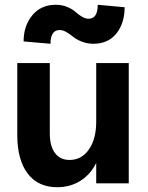

<svg xmlns="http://www.w3.org/2000/svg" viewBox="-20 -762 615 798"><path d="M217.8 16.1Q138.2 16.1 95 -40.8Q51.8 -97.7 51.8 -201.2V-500H187V-207Q187 -154.8 208.5 -126Q230 -97.2 269 -97.2Q319.3 -97.2 349.6 -140.9Q379.9 -184.6 379.9 -256.8V-500H515.1V0H379.9V-85Q356.4 -37.1 314.2 -10.5Q272 16.1 217.8 16.1ZM368.2 -580.1Q342.3 -580.1 319.8 -589.1Q297.4 -598.1 284.7 -608.6Q272 -619.1 256.8 -628.2Q241.7 -637.2 228 -637.2Q189.9 -637.2 189.9 -580.1L78.1 -589.8Q78.1 -654.8 114.3 -698.5Q150.4 -742.2 211.9 -742.2Q237.8 -742.2 259.3 -733.2Q280.8 -724.1 293 -713.1Q305.2 -702.1 319.8 -693.1Q334.5 -684.1 348.1 -684.1Q386.2 -684.1 386.2 -742.2L498 -731.9Q498 -666 463.9 -623Q429.7 -580.1 368.2 -580.1Z"/></svg>

Font: Uncut Sans
Style: Bold
Weight: 700
Designer: Kasper Nordkvist
Foundry: UNCUT.wtf
Version: Version 1.304;Glyphs 3.2 (3246)